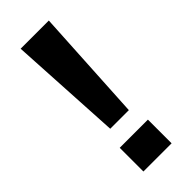

<svg xmlns="http://www.w3.org/2000/svg" viewBox="-251 -818 859 859"><g transform="rotate(-45 179.0 -388.5)"><path d="M89.8 -776.9H268.1L237.8 -240.2H120.1ZM89.8 0V-149.9H268.1V0Z"/></g></svg>

Font: Sporting Grotesque
Style: Bold
Weight: 700
Designer: Lucas LE BIHAN
Foundry: Lucas LE BIHAN
Version: Version 2.002;PS 2.2;hotconv 1.0.88;makeotf.lib2.5.647800